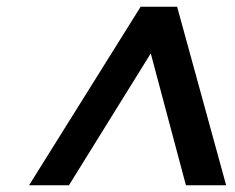

<svg xmlns="http://www.w3.org/2000/svg" viewBox="-20 -716 694 568"><path d="M184 -168H66L396 -696H504L649 -168H530L426 -558Z"/></svg>

Font: Fz Poppins Med
Style: Italic
Weight: 500
Italic angle: -10°
Designer: Ninad Kale (Devanagari), Jonny Pinhorn (Latin)
Foundry: Indian Type Foundry
Version: Vit hóa bi Vntype.Com & FontZin.Com